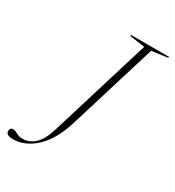

<svg xmlns="http://www.w3.org/2000/svg" viewBox="-239 -818 846 930"><g transform="rotate(30 184.0 -353.0)"><path d="M192.5 -208.5Q159.5 -100.5 101.2 -46Q43 8.5 -24 8.5Q-63.5 8.5 -63.5 -15Q-63.5 -34 -45 -34Q-34.5 -34 -19.8 -25.2Q-5 -16.5 13.5 -16.5Q96 -16.5 131 -133L303.5 -697L218 -709L220 -715H433L431 -709L342 -697Z"/></g></svg>

Font: Newsreader Display ExtraLight
Style: Italic
Weight: 275
Italic angle: -17°
Designer: Hugues Gentile
Foundry: Production Type
Version: Version 1.001